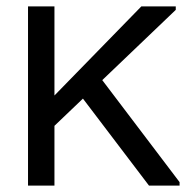

<svg xmlns="http://www.w3.org/2000/svg" viewBox="-20 -583 606 603"><path d="M147 -184V-279L424 -563H532V-552ZM68 0V-563H151V0ZM448 0 224 -295 284 -354 544 -11V0Z"/></svg>

Font: Darker Grotesque SemiBold
Style: Regular
Weight: 600
Designer: Gabriel Lam
Foundry: TypeRant
Version: Version 1.000;gftools[0.9.28]